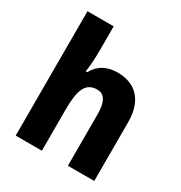

<svg xmlns="http://www.w3.org/2000/svg" viewBox="-177 -888 959 1016"><g transform="rotate(30 303.0 -380.0)"><path d="M224 -619V-760H64V0H224V-253C224 -368 245 -427 316 -427C362 -427 383 -389 383 -313V0H544V-359C544 -495 472 -559 366 -559C302 -559 254 -535 224 -480H215C220 -512 224 -559 224 -619Z"/></g></svg>

Font: Noto Sans Myanmar UI SemiCondensed ExtraBold
Style: Regular
Weight: 800
Width: 4
Designer: Monotype Design Team
Foundry: Monotype Imaging Inc.
Version: Version 2.103